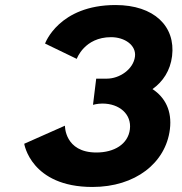

<svg xmlns="http://www.w3.org/2000/svg" viewBox="-20 -747 726 767"><path d="M286.6 -511.8C286.6 -511.8 316.8 -598.5 423.8 -598.5C478.3 -598.5 524.7 -566.2 519.2 -521.2C512.9 -470.2 457.9 -432.8 406.5 -432.8H364.3L351.5 -328.2C351.5 -328.2 368.6 -333.3 389.1 -333.3C457 -333.3 506.3 -290.8 498.9 -230.5C491.6 -171 436.1 -137.8 365.1 -137.8C237.6 -137.8 239.4 -244.9 239.4 -244.9L76.8 -172.7C76.8 -172.7 103.2 -0.1 349.3 -0.1C520.8 -0.1 642.2 -96.2 658.7 -230.5C667.8 -304.4 639.5 -358 589.2 -391.1C631.1 -420.9 660.3 -465.1 667.4 -522.9C682 -641.9 595.5 -726.9 441.6 -726.9C214.6 -726.9 160 -573 160 -573Z"/></svg>

Font: Hussar
Style: BdSuprExtOblOne
Weight: 700
Foundry: Cannot Into Space Fonts
Version: Version 2.00